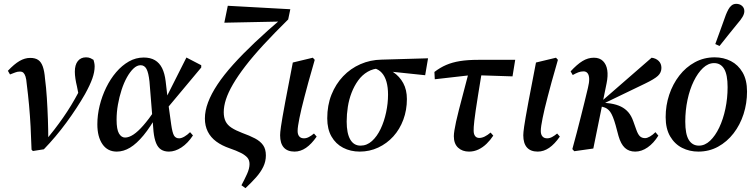

<svg xmlns="http://www.w3.org/2000/svg" viewBox="-20 -774 3929 998"><path d="M144 4Q142 -60 139 -116.5Q136 -173 131 -227.5Q126 -282 119 -337Q117 -363 112.5 -376.5Q108 -390 101.5 -396Q95 -402 83 -402Q71 -402 59.5 -397.5Q48 -393 32 -387L21 -406Q54 -441 81.5 -457Q109 -473 137 -473Q163 -473 178.5 -462.5Q194 -452 202.5 -428Q211 -404 214 -365Q220 -320 223.5 -265.5Q227 -211 229 -153.5Q231 -96 231 -41H215Q239 -70 262.5 -100.5Q286 -131 308 -162.5Q330 -194 350 -227Q370 -260 388 -294Q395 -307 400 -317Q405 -327 409 -338L392 -264L380 -325Q375 -345 372 -365Q369 -385 369 -401Q369 -437 384.5 -456.5Q400 -476 427 -476Q441 -476 450.5 -471.5Q460 -467 466 -463Q468 -457 470 -447.5Q472 -438 472 -429Q472 -400 460 -366Q448 -332 422 -285Q402 -250 377.5 -212.5Q353 -175 325.5 -137.5Q298 -100 268 -64.5Q238 -29 208 2L151 11Z M587 14Q539 14 512.5 -24.5Q486 -63 486 -128Q486 -176 498 -225Q510 -274 532 -319Q554 -364 584 -399Q614 -434 650 -454.5Q686 -475 727 -475Q762 -475 785.5 -461Q809 -447 822.5 -420Q836 -393 841 -352L853 -249L855 -234L870 -126Q876 -84 884.5 -69.5Q893 -55 911 -55Q923 -55 938.5 -64Q954 -73 968 -87L983 -70Q956 -29 923 -7.5Q890 14 858 14Q834 14 817.5 3.5Q801 -7 791.5 -30Q782 -53 778 -90L757 -350Q752 -396 741.5 -415.5Q731 -435 711 -435Q692 -435 674 -418Q656 -401 640 -372.5Q624 -344 612 -307Q600 -270 593 -230.5Q586 -191 586 -152Q586 -101 598.5 -80Q611 -59 630 -59Q650 -59 673.5 -74.5Q697 -90 725 -122Q753 -154 785 -201L809 -184H801Q762 -114 726 -70.5Q690 -27 656 -6.5Q622 14 587 14ZM843 -204 831 -241 949 -475 1026 -435V-423Z M1256 204 1235 189Q1251 159 1264 130.5Q1277 102 1277 79Q1277 58 1265.5 45Q1254 32 1231.5 20.5Q1209 9 1174 -3Q1133 -17 1104 -38.5Q1075 -60 1060 -90Q1045 -120 1045 -158Q1045 -198 1061.5 -242Q1078 -286 1110.5 -335Q1143 -384 1192 -438.5Q1241 -493 1305.5 -554Q1370 -615 1450 -683L1438 -648V-662L1146 -656L1164 -744L1489 -726L1478 -673Q1406 -602 1350.5 -542Q1295 -482 1255.5 -430.5Q1216 -379 1191 -336Q1166 -293 1154.5 -257.5Q1143 -222 1143 -191Q1143 -163 1152.5 -143.5Q1162 -124 1183.5 -110Q1205 -96 1239 -83Q1278 -69 1305.5 -54.5Q1333 -40 1347.5 -19.5Q1362 1 1362 34Q1362 65 1348.5 93Q1335 121 1311 148Q1287 175 1256 204Z M1511 14Q1474 14 1455 -7.5Q1436 -29 1436 -71Q1436 -79 1437 -88.5Q1438 -98 1440.5 -116.5Q1443 -135 1448.5 -166Q1454 -197 1463 -246L1502 -449L1606 -474L1616 -463L1583 -347Q1572 -306 1563 -272Q1554 -238 1547.5 -210.5Q1541 -183 1536.5 -160.5Q1532 -138 1529.5 -121.5Q1527 -105 1527 -93Q1527 -75 1535.5 -65Q1544 -55 1560 -55Q1573 -55 1586 -62Q1599 -69 1612 -80L1626 -64Q1599 -25 1570.5 -5.5Q1542 14 1511 14Z M1850 14Q1802 14 1763.5 -6Q1725 -26 1703 -64.5Q1681 -103 1681 -159Q1681 -227 1703 -282Q1725 -337 1763.5 -377.5Q1802 -418 1853.5 -440.5Q1905 -463 1963 -464L2205 -471L2190 -383L1980 -405L1957 -419Q1920 -418 1891 -401Q1862 -384 1841.5 -355.5Q1821 -327 1807.5 -292Q1794 -257 1788 -218.5Q1782 -180 1782 -142Q1782 -81 1800.5 -49Q1819 -17 1854 -17Q1887 -17 1913.5 -41Q1940 -65 1958.5 -104Q1977 -143 1987 -190Q1997 -237 1997 -282Q1997 -320 1989 -348.5Q1981 -377 1965 -395Q1949 -413 1926 -419L1947 -427Q1991 -421 2024 -399Q2057 -377 2076 -342Q2095 -307 2095 -259Q2095 -202 2076.5 -152Q2058 -102 2024.5 -65Q1991 -28 1946 -7Q1901 14 1850 14Z M2240 -362 2238 -400Q2268 -423 2299.5 -436.5Q2331 -450 2371 -456.5Q2411 -463 2466 -463H2658L2644 -377L2459 -383H2424ZM2418 14Q2383 14 2361 -6.5Q2339 -27 2339 -66Q2339 -78 2342 -96.5Q2345 -115 2350.5 -141Q2356 -167 2365.5 -203.5Q2375 -240 2388 -289.5Q2401 -339 2418 -404L2486 -409Q2474 -334 2465.5 -283Q2457 -232 2452.5 -199Q2448 -166 2445.5 -146Q2443 -126 2442.5 -114.5Q2442 -103 2442 -95Q2442 -77 2449.5 -67Q2457 -57 2471 -57Q2485 -57 2500 -64.5Q2515 -72 2530 -85L2544 -69Q2529 -46 2509.5 -27Q2490 -8 2467 3Q2444 14 2418 14Z M2775 14Q2738 14 2719 -7.5Q2700 -29 2700 -71Q2700 -79 2701 -88.5Q2702 -98 2704.5 -116.5Q2707 -135 2712.5 -166Q2718 -197 2727 -246L2766 -449L2870 -474L2880 -463L2847 -347Q2836 -306 2827 -272Q2818 -238 2811.5 -210.5Q2805 -183 2800.5 -160.5Q2796 -138 2793.5 -121.5Q2791 -105 2791 -93Q2791 -75 2799.5 -65Q2808 -55 2824 -55Q2837 -55 2850 -62Q2863 -69 2876 -80L2890 -64Q2863 -25 2834.5 -5.5Q2806 14 2775 14Z M2955 1Q2968 -45 2978.5 -86.5Q2989 -128 2999 -166.5Q3009 -205 3018 -242.5Q3027 -280 3036 -317Q3043 -345 3042.5 -364Q3042 -383 3034.5 -393Q3027 -403 3013 -403Q2999 -403 2986 -398Q2973 -393 2957 -384L2946 -403Q2979 -439 3007.5 -456.5Q3036 -474 3067 -474Q3097 -474 3114.5 -456.5Q3132 -439 3136.5 -409.5Q3141 -380 3133 -341L3064 -2L2965 12ZM3282 14Q3249 14 3228 -5.5Q3207 -25 3195 -67L3180 -123Q3166 -173 3151.5 -193Q3137 -213 3114 -218L3091 -224V-237H3095L3105 -246L3367 -474Q3390 -471 3404 -457Q3418 -443 3418 -421Q3418 -397 3400 -380Q3382 -363 3332 -339L3110 -232L3112 -241L3154 -236Q3185 -231 3207.5 -220Q3230 -209 3246 -190.5Q3262 -172 3272 -143L3287 -101Q3296 -75 3306.5 -65.5Q3317 -56 3333 -56Q3344 -56 3358.5 -64.5Q3373 -73 3387 -87L3402 -69Q3378 -30 3346.5 -8Q3315 14 3282 14Z M3610 14Q3564 14 3525.5 -5.5Q3487 -25 3463.5 -65Q3440 -105 3440 -165Q3440 -226 3458.5 -281.5Q3477 -337 3511 -381Q3545 -425 3592 -450.5Q3639 -476 3695 -476Q3741 -476 3779 -456.5Q3817 -437 3840 -397.5Q3863 -358 3863 -298Q3863 -237 3845 -181Q3827 -125 3793 -81Q3759 -37 3712.5 -11.5Q3666 14 3610 14ZM3613 -17Q3644 -17 3671 -42.5Q3698 -68 3718.5 -111Q3739 -154 3750.5 -208.5Q3762 -263 3762 -321Q3762 -386 3744 -416Q3726 -446 3692 -446Q3661 -446 3634 -420.5Q3607 -395 3586 -352Q3565 -309 3553.5 -254.5Q3542 -200 3542 -142Q3542 -76 3560.5 -46.5Q3579 -17 3613 -17ZM3698 -545Q3712 -584 3726 -622Q3740 -660 3753 -697Q3759 -712 3766 -725Q3773 -738 3783 -746Q3793 -754 3807 -754Q3825 -754 3837 -743.5Q3849 -733 3849 -716Q3849 -702 3839.5 -686Q3830 -670 3814 -652Q3791 -623 3767 -594Q3743 -565 3720 -535Z"/></svg>

Font: Source Serif 4 48pt SemiBold
Style: Italic
Weight: 600
Italic angle: -12°
Designer: Frank Grießhammer
Foundry: Adobe Systems Incorporated
Version: Version 4.004;hotconv 1.0.116;makeotfexe 2.5.65601